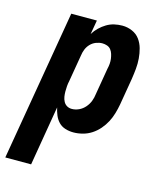

<svg xmlns="http://www.w3.org/2000/svg" viewBox="-147 -619 758 905"><g transform="rotate(15 232.5 -166.5)"><path d="M-35 205 90 -530H215L203 -461Q214 -479 229 -493.5Q244 -508 261.5 -518.5Q279 -529 298.5 -533.5Q318 -538 338 -538Q363 -538 386 -528Q409 -518 423 -499Q437 -480 443.5 -456.5Q450 -433 452 -408Q454 -383 451.5 -357.5Q449 -332 445 -306L423 -176Q419 -154 412.5 -131.5Q406 -109 395 -88Q384 -67 368 -48.5Q352 -30 332 -17Q312 -4 289 2Q266 8 244 8Q223 8 204 2Q185 -4 172 -17.5Q159 -31 151.5 -49Q144 -67 140 -86L91 205ZM208 -97Q226 -97 243 -105Q260 -113 272.5 -127.5Q285 -142 291.5 -159Q298 -176 300 -194L322 -324Q325 -336 326 -348.5Q327 -361 325.5 -372.5Q324 -384 320.5 -395.5Q317 -407 310 -416Q303 -425 291.5 -429Q280 -433 268 -433Q253 -433 237.5 -427Q222 -421 210.5 -409Q199 -397 193 -382Q187 -367 185 -351L163 -221Q160 -208 159 -195Q158 -182 158 -169Q158 -156 160 -143.5Q162 -131 168 -120Q174 -109 184.5 -103Q195 -97 208 -97Z"/></g></svg>

Font: iosevka_custom_sans_ss08 XBd
Style: Italic
Weight: 800
Italic angle: -10°
Designer: Belleve Invis
Foundry: Belleve Invis
Version: Version 10.3.0; ttfautohint (v1.8.3)